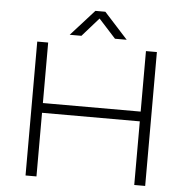

<svg xmlns="http://www.w3.org/2000/svg" viewBox="-58 -924 947 980"><g transform="rotate(5 415.5 -434.0)"><path d="M109 0V-686H165V-376H666V-686H722V0H666V-326H165V0ZM271 -735 391 -868H442L563 -735H503L402 -846H429L331 -735Z"/></g></svg>

Font: Archivo SemiExpanded Thin
Style: Regular
Weight: 250
Width: 6
Designer: Hector Gatti
Foundry: Omnibus-Type
Version: Version 2.001